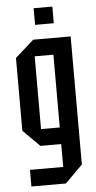

<svg xmlns="http://www.w3.org/2000/svg" viewBox="-58 -745 461 920"><g transform="rotate(-5 172.5 -285.0)"><path d="M55 140V60H215V-50H115L35 -130V-480L125 -560H305V56L221 140ZM125 -480V-130H215V-480ZM140 -630V-710H230V-630Z"/></g></svg>

Font: Tektur Condensed
Style: Regular
Weight: 400
Width: 3
Designer: Adam Jagosz
Foundry: Adam Jagosz
Version: Version 1.005;gftools[0.9.30]